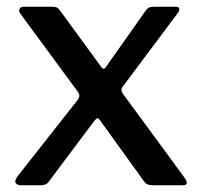

<svg xmlns="http://www.w3.org/2000/svg" viewBox="-20 -550 599 570"><path d="M526 -25Q536 -11 534.5 -5.5Q533 0 521 0H433Q415 0 408 -11L279 -190Q273 -199 269.5 -199Q266 -199 259 -190L125 -11Q118 0 101 0H43Q31 0 26.5 -6.5Q22 -13 34 -29L211 -254Q216 -262 215.5 -267Q215 -272 210 -279L40 -510Q35 -517 38 -523.5Q41 -530 51 -530H134Q144 -530 149 -527.5Q154 -525 158 -519L280 -352Q288 -340 295 -352L413 -519Q417 -525 422 -527.5Q427 -530 437 -530H501Q511 -530 512 -525Q513 -520 509 -513L346 -295Q340 -288 340.5 -282.5Q341 -277 346 -270L526 -25Z"/></svg>

Font: Libre Franklin Medium
Style: Regular
Weight: 500
Designer: Pablo Impallari, Rodrigo Fuenzalida, Nhung Nguyen
Foundry: Impallari Type
Version: Version 3.000